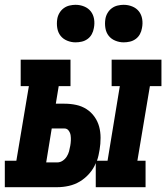

<svg xmlns="http://www.w3.org/2000/svg" viewBox="-58 -778 691 798"><path d="M-38 0V-110H10L62 -420H28V-530H235V-420H186L174 -347H210Q235 -347 258.5 -342Q282 -337 301.5 -324.5Q321 -312 334.5 -293Q348 -274 354 -252Q360 -230 360 -205Q360 -180 356 -156Q354 -144 351.5 -132.5Q349 -121 345 -110H389L440 -420H406V-530H613V-420H565L513 -110H547V0H340V-100Q331 -77 313.5 -57Q296 -37 274.5 -24Q253 -11 228.5 -5.5Q204 0 180 0ZM134 -103H180Q192 -103 202.5 -110Q213 -117 219.5 -127.5Q226 -138 229 -149Q232 -160 234 -172Q236 -183 236.5 -194Q237 -205 235.5 -215.5Q234 -226 227.5 -235Q221 -244 210 -244H157ZM456 -602Q438 -602 421 -609Q404 -616 393.5 -629.5Q383 -643 380 -661.5Q377 -680 380 -699Q382 -712 389 -724Q396 -736 407 -744Q418 -752 431 -755Q444 -758 456 -758Q475 -758 492 -751Q509 -744 519.5 -730.5Q530 -717 533 -698.5Q536 -680 532 -661Q530 -648 523.5 -636Q517 -624 506 -616Q495 -608 482 -605Q469 -602 456 -602ZM256 -602Q238 -602 221 -609Q204 -616 193.5 -629.5Q183 -643 180 -661.5Q177 -680 180 -699Q182 -712 189 -724Q196 -736 207 -744Q218 -752 231 -755Q244 -758 256 -758Q275 -758 292 -751Q309 -744 319.5 -730.5Q330 -717 333 -698.5Q336 -680 332 -661Q330 -648 323.5 -636Q317 -624 306 -616Q295 -608 282 -605Q269 -602 256 -602Z"/></svg>

Font: Iosevka Curly Slab XBdExObl
Style: Regular
Weight: 800
Width: 7
Italic angle: -9°
Monospace: yes
Designer: Belleve Invis
Foundry: Belleve Invis
Version: Version 11.1.0; ttfautohint (v1.8.3)